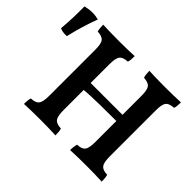

<svg xmlns="http://www.w3.org/2000/svg" viewBox="-259 -925 1168 1168"><g transform="rotate(45 325.0 -341.0)"><path d="M-110 -677C-109 -617 -111 -548 -117 -482C-100 -474 -83 -472 -58 -473C-40 -549 -21 -612 4 -678C-11 -682 -30 -685 -49 -685C-69 -685 -90 -682 -110 -677ZM644 -144V-533C644 -606 658 -622 712 -626C717 -641 718 -659 718 -679C678 -677 628 -676 584 -676C539 -676 482 -677 446 -679C446 -659 448 -640 453 -626C506 -622 520 -606 520 -533V-374H246V-533C246 -606 261 -622 314 -626C320 -641 320 -659 320 -679C280 -677 230 -676 186 -676C142 -676 85 -677 49 -679C49 -659 51 -640 55 -626C109 -622 123 -606 123 -533V-144C123 -70 108 -53 55 -50C51 -37 49 -17 49 3C86 1 141 0 189 0C236 0 283 1 320 3C320 -17 319 -37 314 -50C261 -53 246 -70 246 -144V-314C315 -321 446 -321 520 -321V-144C520 -70 506 -53 453 -50C449 -37 446 -17 446 3C484 1 539 0 586 0C634 0 681 1 718 3C718 -17 716 -37 712 -50C659 -53 644 -70 644 -144Z"/></g></svg>

Font: Vollkorn Semibold
Style: Regular
Weight: 600
Designer: Friedrich Althausen
Foundry: Friedrich Althausen
Version: Version 4.015;PS 004.015;hotconv 1.0.88;makeotf.lib2.5.64775